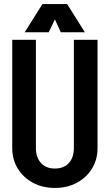

<svg xmlns="http://www.w3.org/2000/svg" viewBox="-20 -905 538 941"><path d="M342 -710H458V-179Q458 -123 431 -79Q404 -35 357 -9.5Q310 16 250 16H249H248Q188 16 141 -9.5Q94 -35 67 -79Q40 -123 40 -179V-710H156V-180Q156 -133 181 -106Q206 -79 249 -79Q293 -79 317.5 -106Q342 -133 342 -180ZM309 -885 396 -747H278L249 -810L219 -747H101L188 -885Z"/></svg>

Font: Akshar Medium
Style: Regular
Weight: 500
Designer: Tall Chai
Foundry: Tall Chai
Version: Version 1.000